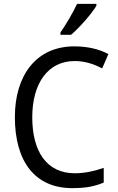

<svg xmlns="http://www.w3.org/2000/svg" viewBox="-20 -1057 610 994"><path d="M479 -1027V-1037H379C358 -992 323 -932 293 -889V-877H348C393 -915 457 -989 479 -1027ZM367 -741C423 -741 470 -723 509 -703L541 -777C493 -803 432 -817 365 -817C166 -817 57 -665 57 -451C57 -222 160 -83 354 -83C424 -83 471 -92 517 -112V-188C470 -172 422 -160 367 -160C223 -160 147 -271 147 -450C147 -624 227 -741 367 -741Z"/></svg>

Font: Noto Sans Kannada UI SemiCondensed SemiBold
Style: Regular
Weight: 600
Width: 4
Designer: Jelle Bosma - Monotype Design Team
Foundry: Monotype Imaging Inc.
Version: Version 2.006